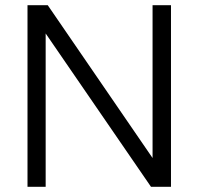

<svg xmlns="http://www.w3.org/2000/svg" viewBox="-20 -720 765 740"><path d="M156 0V-591L562 0H639V-700H568V-111L164 -700H86V0Z"/></svg>

Font: LilGrotesk
Style: Regular
Weight: 400
Designer: Bastien Sozeau
Foundry: NBR — Bastien Sozeau
Version: Version 2.001